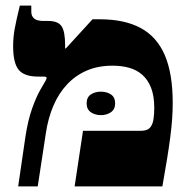

<svg xmlns="http://www.w3.org/2000/svg" viewBox="-20 -667 675 687"><path d="M45 0 71 -178Q80 -237 95 -279Q110 -321 124.5 -346Q139 -371 143 -378Q145 -382 146 -384.5Q147 -387 147 -388Q147 -393 136 -393H116Q67 -393 47 -417Q27 -441 27 -502Q27 -533 32.5 -563.5Q38 -594 51 -647H92V-625Q92 -609 102.5 -600.5Q113 -592 136 -592H153Q187 -592 200 -573.5Q213 -555 213 -505V-494L215 -493L311 -598H337Q425 -598 483 -567Q541 -536 569.5 -470Q598 -404 598 -299Q598 -272 596 -242.5Q594 -213 589.5 -178Q585 -143 578 -99.5Q571 -56 561 0H247L277 -199H485Q497 -199 505.5 -202.5Q514 -206 519 -213Q527 -224 529.5 -242.5Q532 -261 532 -280Q532 -324 520.5 -353Q509 -382 489 -399.5Q469 -417 442 -424.5Q415 -432 383 -432Q331 -432 290.5 -414.5Q250 -397 220 -365Q190 -333 171 -288.5Q152 -244 144 -190L115 0ZM290 -297Q290 -319 305 -329Q320 -339 341 -339Q362 -339 377 -329Q392 -319 392 -297Q392 -276 377 -265.5Q362 -255 341 -255Q320 -255 305 -265.5Q290 -276 290 -297Z"/></svg>

Font: Noto Serif Hebrew Black
Style: Regular
Weight: 900
Version: Version 2.003